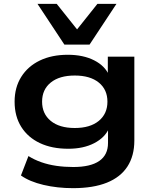

<svg xmlns="http://www.w3.org/2000/svg" viewBox="-20 -789 810 999"><path d="M360 190Q278 190 206 173Q134 156 89 124L128 23Q158 42 195 55Q232 68 274 74Q316 80 361 80Q451 80 496.5 48.5Q542 17 542 -45V-121H547Q526 -73 470 -44Q414 -15 335 -15Q250 -15 187.5 -44.5Q125 -74 90.5 -129Q56 -184 56 -260Q56 -334 90.5 -389Q125 -444 187 -474Q249 -504 333 -504Q413 -504 470 -475Q527 -446 548 -396H541V-494H679V-58Q679 22 643 77.5Q607 133 536 161.5Q465 190 360 190ZM369 -123Q449 -123 494 -160Q539 -197 539 -260Q539 -323 494 -359.5Q449 -396 369 -396Q289 -396 244 -359.5Q199 -323 199 -260Q199 -197 244 -160Q289 -123 369 -123ZM315 -557 175 -769H275L381 -636L487 -769H586L446 -557Z"/></svg>

Font: Nunito Sans 10pt Expanded
Style: Bold
Weight: 700
Width: 7
Designer: Vernon Adams
Foundry: Vernon Adams
Version: Version 3.101;gftools[0.9.27]